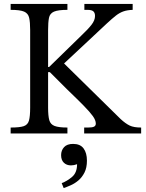

<svg xmlns="http://www.w3.org/2000/svg" viewBox="-20 -677 742 974"><path d="M322 0H34V-30Q80 -30 100.5 -37Q121 -44 127 -65.5Q133 -87 133 -131V-525Q133 -564 128 -586.5Q123 -609 102.5 -618Q82 -627 34 -627V-657H322V-627Q275 -627 254 -618Q233 -609 228.5 -586.5Q224 -564 224 -525V-337H229L391 -495Q426 -528 444 -551Q462 -574 462 -596Q462 -612 453.5 -619.5Q445 -627 424 -627H408V-657H653V-627Q625 -626 605.5 -619Q586 -612 567.5 -597.5Q549 -583 522 -558L305 -355L592 -73Q617 -50 638 -40Q659 -30 696 -30V0H407V-30H427Q448 -30 457 -34.5Q466 -39 466 -50Q466 -67 451 -88Q436 -109 404 -141.5Q372 -174 321 -223L233 -311H224V-131Q224 -89 230 -67.5Q236 -46 257 -38Q278 -30 322 -30ZM303 277 293 252Q320 242 345.5 220.5Q371 199 371 156Q355 162 340 162Q318 162 304 148.5Q290 135 290 110Q290 86 305 69.5Q320 53 351 53Q387 53 404 76Q421 99 421 138Q421 174 408.5 198.5Q396 223 377.5 238.5Q359 254 338.5 263Q318 272 303 277Z"/></svg>

Font: STIX Two Text
Style: Regular
Weight: 400
Designer: Ross Mills, John Hudson & Paul Hanslow, Tiro Typeworks Ltd; with prior portions MicroPress Inc., and Coen Hoffman.
Foundry: Tiro Typeworks Ltd
Version: Version 2.13 b171